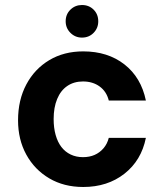

<svg xmlns="http://www.w3.org/2000/svg" viewBox="-20 -734 654 766"><path d="M312 12Q235 12 176.5 -22.5Q118 -57 85 -117Q52 -177 52 -254Q52 -335 85 -397Q118 -459 176.5 -494Q235 -529 312 -529Q410 -529 476.5 -477Q543 -425 562 -333H414Q405 -369 377.5 -389Q350 -409 311 -409Q275 -409 248.5 -391Q222 -373 208 -339Q194 -305 194 -259Q194 -224 202 -195.5Q210 -167 225 -147.5Q240 -128 262 -117.5Q284 -107 311 -107Q337 -107 357.5 -116Q378 -125 393 -142.5Q408 -160 414 -184H562Q544 -94 476.5 -41Q409 12 312 12ZM307 -584Q280 -584 261 -603Q242 -622 242 -649Q242 -677 261 -695.5Q280 -714 307 -714Q335 -714 353.5 -695.5Q372 -677 372 -649Q372 -622 353.5 -603Q335 -584 307 -584Z"/></svg>

Font: DM Sans 11pt ExtraBold
Style: Regular
Weight: 800
Version: Version 4.004;gftools[0.9.30]